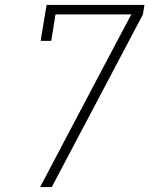

<svg xmlns="http://www.w3.org/2000/svg" viewBox="-20 -755 640 775"><path d="M142 0 348 -391 510 -697H204L187 -590H144L168 -735H563L557 -697L189 0Z"/></svg>

Font: Iosevka Curly Slab XLtEx
Style: Italic
Weight: 200
Width: 7
Italic angle: -9°
Monospace: yes
Designer: Belleve Invis
Foundry: Belleve Invis
Version: Version 11.1.0; ttfautohint (v1.8.3)